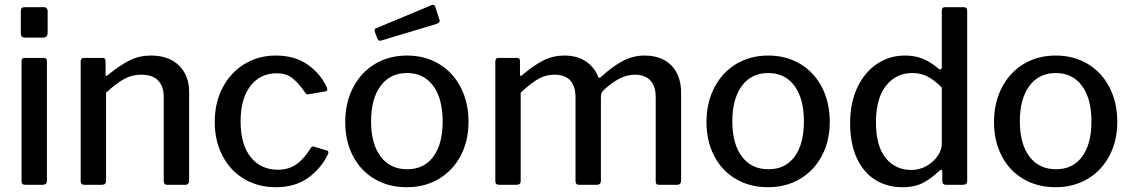

<svg xmlns="http://www.w3.org/2000/svg" viewBox="-20 -772 4729 802"><path d="M179 -636Q179 -625 174.5 -620Q170 -615 159 -615H85Q75 -615 71 -619.5Q67 -624 67 -634V-725Q67 -742 82 -742H165Q171 -742 175 -737.5Q179 -733 179 -726ZM176 -19Q176 -8 171.5 -4Q167 0 156 0H88Q78 0 74 -3.5Q70 -7 70 -16V-515Q70 -523 73 -526.5Q76 -530 84 -530H164Q176 -530 176 -516Z M317 -16V-515Q317 -530 330 -530H409Q421 -530 421 -517V-462Q421 -456 423.5 -455Q426 -454 431 -459Q483 -501 523 -520.5Q563 -540 610 -540Q685 -540 727.5 -498.5Q770 -457 770 -387V-18Q770 0 753 0H679Q664 0 664 -16V-366Q664 -411 640.5 -435.5Q617 -460 570 -460Q532 -460 499.5 -442.5Q467 -425 423 -385V-17Q423 -8 418.5 -4Q414 0 404 0H333Q317 0 317 -16Z M1345 -407Q1347 -403 1347 -398Q1347 -392 1338 -390L1267 -378H1264Q1258 -378 1254 -386Q1226 -427 1200 -446.5Q1174 -466 1137 -466Q1067 -466 1026 -413Q985 -360 985 -265Q985 -169 1027 -116Q1069 -63 1141 -63Q1186 -63 1218.5 -86Q1251 -109 1279 -155Q1282 -159 1285 -160Q1288 -161 1293 -159L1346 -143Q1355 -140 1350 -128Q1322 -69 1267.5 -29.5Q1213 10 1132 10Q1058 10 1000 -24.5Q942 -59 909.5 -121Q877 -183 877 -263Q877 -343 910 -406Q943 -469 1001 -504.5Q1059 -540 1132 -540Q1210 -540 1264 -503Q1318 -466 1345 -407Z M1422 -262Q1422 -343 1455 -406.5Q1488 -470 1546.5 -505Q1605 -540 1680 -540Q1756 -540 1814.5 -504.5Q1873 -469 1905 -406Q1937 -343 1937 -263Q1937 -184 1904.5 -122Q1872 -60 1813.5 -25Q1755 10 1679 10Q1603 10 1544.5 -24.5Q1486 -59 1454 -121Q1422 -183 1422 -262ZM1829 -265Q1829 -360 1789.5 -413.5Q1750 -467 1680 -467Q1610 -467 1570 -413.5Q1530 -360 1530 -265Q1530 -171 1570 -118Q1610 -65 1681 -65Q1751 -65 1790 -117.5Q1829 -170 1829 -265ZM1815 -692Q1817 -686 1817 -685Q1817 -677 1803 -672L1574 -603Q1571 -602 1567 -602Q1559 -602 1556 -612L1546 -638Q1545 -640 1545 -644Q1545 -653 1551 -654L1784 -751L1788 -752Q1795 -752 1798 -744Z M2049 -16V-515Q2049 -530 2062 -530H2140Q2152 -530 2152 -517V-462Q2152 -456 2155 -455Q2158 -454 2162 -459Q2212 -501 2251.5 -520.5Q2291 -540 2337 -540Q2392 -540 2428 -515Q2464 -490 2479 -450Q2481 -447 2483 -447Q2487 -447 2492 -452Q2539 -495 2582 -517.5Q2625 -540 2672 -540Q2744 -540 2784.5 -498.5Q2825 -457 2825 -385V-18Q2825 0 2807 0H2733Q2725 0 2722 -3.5Q2719 -7 2719 -16V-366Q2719 -411 2697 -435.5Q2675 -460 2631 -460Q2571 -460 2503 -397Q2496 -390 2493 -383.5Q2490 -377 2490 -368V-18Q2490 0 2472 0H2399Q2384 0 2384 -16V-366Q2384 -411 2362.5 -435.5Q2341 -460 2296 -460Q2260 -460 2229 -442.5Q2198 -425 2155 -385V-17Q2155 -8 2150.5 -4Q2146 0 2136 0H2065Q2049 0 2049 -16Z M2931 -262Q2931 -343 2964 -406.5Q2997 -470 3055.5 -505Q3114 -540 3189 -540Q3265 -540 3323.5 -504.5Q3382 -469 3414 -406Q3446 -343 3446 -263Q3446 -184 3413.5 -122Q3381 -60 3322.5 -25Q3264 10 3188 10Q3112 10 3053.5 -24.5Q2995 -59 2963 -121Q2931 -183 2931 -262ZM3338 -265Q3338 -360 3298.5 -413.5Q3259 -467 3189 -467Q3119 -467 3079 -413.5Q3039 -360 3039 -265Q3039 -171 3079 -118Q3119 -65 3190 -65Q3260 -65 3299 -117.5Q3338 -170 3338 -265Z M3916 -16V-54Q3916 -63 3911 -63Q3908 -63 3903 -58Q3873 -29 3838 -9.5Q3803 10 3749 10Q3686 10 3636.5 -20.5Q3587 -51 3559 -111.5Q3531 -172 3531 -258Q3531 -341 3560.5 -405Q3590 -469 3642.5 -504.5Q3695 -540 3760 -540Q3803 -540 3836 -526Q3869 -512 3898 -487Q3903 -482 3908 -482Q3914 -482 3914 -494V-727Q3914 -742 3927 -742H4007Q4013 -742 4016.5 -738Q4020 -734 4020 -727V-17Q4020 -8 4015.5 -4Q4011 0 4001 0H3932Q3916 0 3916 -16ZM3791 -467Q3723 -467 3681 -414Q3639 -361 3639 -261Q3639 -161 3680 -111.5Q3721 -62 3786 -62Q3821 -62 3850 -78.5Q3879 -95 3896.5 -120.5Q3914 -146 3914 -172V-406Q3884 -437 3855 -452Q3826 -467 3791 -467Z M4132 -262Q4132 -343 4165 -406.5Q4198 -470 4256.5 -505Q4315 -540 4390 -540Q4466 -540 4524.5 -504.5Q4583 -469 4615 -406Q4647 -343 4647 -263Q4647 -184 4614.5 -122Q4582 -60 4523.5 -25Q4465 10 4389 10Q4313 10 4254.5 -24.5Q4196 -59 4164 -121Q4132 -183 4132 -262ZM4539 -265Q4539 -360 4499.5 -413.5Q4460 -467 4390 -467Q4320 -467 4280 -413.5Q4240 -360 4240 -265Q4240 -171 4280 -118Q4320 -65 4391 -65Q4461 -65 4500 -117.5Q4539 -170 4539 -265Z"/></svg>

Font: n
Style: Regular
Weight: 500
Designer: Pablo Impallari, Rodrigo Fuenzalida
Foundry: Impallari Type
Version: Version 1.002; ttfautohint (v1.5)